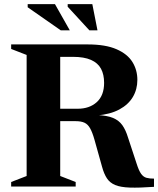

<svg xmlns="http://www.w3.org/2000/svg" viewBox="-20 -886 752 912"><path d="M349 -369.5Q405 -369.5 439.8 -401Q474.5 -432.5 474.5 -492.5Q474.5 -532 459.8 -559.5Q445 -587 412.2 -601.5Q379.5 -616 326 -616H137L166 -675H396.5Q481.5 -675 533.5 -652.2Q585.5 -629.5 609 -591.5Q632.5 -553.5 632.5 -506.5Q632.5 -461.5 611 -425.2Q589.5 -389 546.8 -366Q504 -343 440 -337.5V-339.5Q489 -337.5 517 -325.8Q545 -314 561 -291.5Q577 -269 588 -233L629 -108.5Q639.5 -75.5 650.2 -60.5Q661 -45.5 675.5 -41.5Q690 -37.5 711.5 -37.5V1.5Q641 6.5 596.8 5Q552.5 3.5 527 -7.2Q501.5 -18 487.8 -39Q474 -60 465 -93L429 -221.5Q419 -257 408.2 -276.2Q397.5 -295.5 381.5 -303Q365.5 -310.5 339 -310.5H161L131 -369.5ZM266 -675V-50L339.5 -21.5V0H33V-21.5L106.5 -50V-625L33 -653.5V-675ZM311.5 -742H268.5L111.5 -851.5V-866.5H241ZM443 -742H404.5L301.5 -854V-866.5H418.5Z"/></svg>

Font: Newsreader 24pt
Style: Bold
Weight: 700
Designer: Hugues Gentile
Foundry: Production Type
Version: Version 1.003